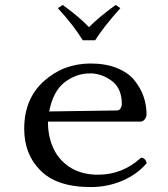

<svg xmlns="http://www.w3.org/2000/svg" viewBox="-20 -747 680 777"><path d="M315 -584Q277 -646 214 -714L234 -727Q305 -675 340 -637Q378 -676 448 -727L467 -714Q400 -639 365 -584ZM179 -296 453 -300Q463 -300 468 -308.5Q473 -317 473 -326Q473 -390 432 -420Q391 -450 345 -450Q288 -450 241.5 -414Q195 -378 179 -296ZM551 -109Q568 -108 574 -87Q536 -42 476 -16Q416 10 347 10Q206 10 140 -61Q78 -125 78 -226Q78 -347 157.5 -418.5Q237 -490 347 -490Q408 -490 453.5 -471.5Q499 -453 524 -422Q549 -391 561 -356.5Q573 -322 573 -284Q573 -274 566 -264.5Q559 -255 549 -255H174Q174 -176 211 -120Q268 -40 377 -40Q476 -40 551 -109Z"/></svg>

Font: Libertinus Mono
Style: Regular
Weight: 400
Designer: Philipp H. Poll
Foundry: Khaled Hosny
Version: Version 6.7